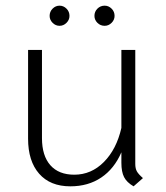

<svg xmlns="http://www.w3.org/2000/svg" viewBox="-20 -646 587 677"><path d="M484 -18 451 11Q427 -3 417.5 -21.5Q408 -40 408 -72V-109Q383 -51 337 -20Q291 11 228 11Q157 11 118 -33.5Q79 -78 79 -157V-470H128V-159Q128 -97 157.5 -63.5Q187 -30 242 -30Q302 -30 346.5 -75Q391 -120 408 -195V-470H457V-68Q457 -52 462.5 -42Q468 -32 484 -18ZM155 -590Q155 -605 165.5 -615.5Q176 -626 190 -626Q204 -626 214.5 -615.5Q225 -605 225 -590Q225 -576 214.5 -565.5Q204 -555 190 -555Q176 -555 165.5 -565.5Q155 -576 155 -590ZM313 -590Q313 -605 323.5 -615.5Q334 -626 349 -626Q363 -626 373.5 -615.5Q384 -605 384 -590Q384 -576 373.5 -565.5Q363 -555 349 -555Q334 -555 323.5 -565.5Q313 -576 313 -590Z"/></svg>

Font: KoHo Light
Style: Regular
Weight: 300
Version: Version 1.000; ttfautohint (v1.6)